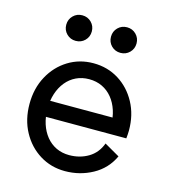

<svg xmlns="http://www.w3.org/2000/svg" viewBox="-109 -811 803 907"><g transform="rotate(15 292.0 -357.0)"><path d="M85 -293V-214.8H444.3L478.5 -293ZM444.3 -166Q426.3 -117.2 385 -92.8Q343.8 -68.4 292 -68.4Q256.8 -68.4 228.3 -82Q199.7 -95.7 179.2 -120.8Q158.7 -146 147.7 -179.9Q136.7 -213.9 136.7 -253.9Q136.7 -294.4 147.7 -328.1Q158.7 -361.8 179.2 -387Q199.7 -412.1 228.3 -425.8Q256.8 -439.5 292 -439.5Q327.1 -439.5 355.7 -425.8Q384.3 -412.1 404.8 -387Q425.3 -361.8 436.3 -328.1Q447.3 -294.4 447.3 -253.9Q447.3 -243.7 446.5 -234.1Q445.8 -224.6 444.3 -214.8H532.7Q533.7 -224.6 534.4 -234.4Q535.2 -244.1 535.2 -253.9Q535.2 -330.1 502.9 -389.6Q470.7 -449.2 415.8 -483.4Q360.8 -517.6 292 -517.6Q223.6 -517.6 168.5 -483.4Q113.3 -449.2 81.1 -389.6Q48.8 -330.1 48.8 -253.9Q48.8 -177.7 81.1 -118.2Q113.3 -58.6 168.5 -24.4Q223.6 9.8 292 9.8Q364.7 9.8 426.8 -24.2Q488.8 -58.1 519 -123ZM338.4 -660.2Q338.4 -633.8 356.4 -615.7Q374.5 -597.7 400.9 -597.7Q427.2 -597.7 445.3 -615.7Q463.4 -633.8 463.4 -660.2Q463.4 -686.5 445.3 -704.6Q427.2 -722.7 400.9 -722.7Q374.5 -722.7 356.4 -704.6Q338.4 -686.5 338.4 -660.2ZM119.6 -660.2Q119.6 -633.8 137.7 -615.7Q155.8 -597.7 182.1 -597.7Q208.5 -597.7 226.6 -615.7Q244.6 -633.8 244.6 -660.2Q244.6 -686.5 226.6 -704.6Q208.5 -722.7 182.1 -722.7Q155.8 -722.7 137.7 -704.6Q119.6 -686.5 119.6 -660.2Z"/></g></svg>

Font: Giphurs SC
Style: Regular
Weight: 400
Version: Version 0.920